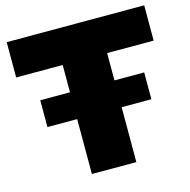

<svg xmlns="http://www.w3.org/2000/svg" viewBox="-108 -845 939 951"><g transform="rotate(-15 361.5 -370.0)"><path d="M247.5 0V-559H9V-740H714V-559H475.5V0ZM95 -281.5V-419H628V-281.5Z"/></g></svg>

Font: Encode Sans Semi Expanded Black
Style: Regular
Weight: 900
Width: 6
Designer: Multiple Designers
Foundry: Impallari Type
Version: Version 3.000; ttfautohint (v1.8.3) -l 8 -r 50 -G 200 -x 14 